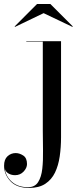

<svg xmlns="http://www.w3.org/2000/svg" viewBox="-97 -662 408 942"><path d="M117 -597.5 -23.5 -530 -25 -532.5 85 -642.5H150L260 -532.5L258.5 -530ZM202.5 -460V11.5Q202.5 60.5 196 105.2Q189.5 150 172.8 184.8Q156 219.5 125.2 239.8Q94.5 260 46 260Q-15 260 -46 226.8Q-77 193.5 -77 151Q-77 120 -60 104.5Q-43 89 -20 89Q-1.5 89 17 101Q35.5 113 35.5 143Q35.5 162 18.8 179.8Q2 197.5 -23 197.5Q-40 197.5 -53.8 190Q-67.5 182.5 -73 168Q-67.5 205 -37.8 230.8Q-8 256.5 40.5 256.5Q74 256.5 90 231.5Q106 206.5 110.5 165.8Q115 125 114 76.2Q113 27.5 113 -20V-457.5H32V-460Z"/></svg>

Font: Bodoni* 72pt
Style: Regular
Weight: 400
Version: Version 2.3